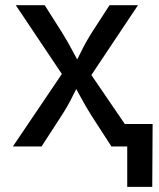

<svg xmlns="http://www.w3.org/2000/svg" viewBox="-20 -566 613 742"><path d="M29.8 0 244.6 -317.9 244.1 -242.7 41 -545.9H152.8L217.8 -443.4Q243.7 -401.9 262.7 -365.2Q281.7 -328.6 302.2 -294.9H254.9Q275.4 -328.6 293 -365.2Q310.5 -401.9 336.9 -443.4L403.3 -545.9H513.2L308.6 -239.3V-312L521.5 0H410.6L333.5 -119.1Q308.1 -159.7 289.3 -195.3Q270.5 -231 250.5 -263.7H298.3Q278.3 -231 261.2 -195.3Q244.1 -159.7 217.8 -119.1L140.6 0ZM471.7 156.2V0H434.1V-86.9H569.8L568.4 156.2Z"/></svg>

Font: Inter Cardless
Style: Regular
Weight: 400
Designer: Rasmus Andersson
Foundry: rsms
Version: Version 4.001;git-9221beed3